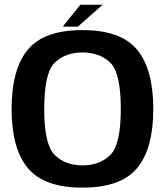

<svg xmlns="http://www.w3.org/2000/svg" viewBox="-20 -812 724 836"><path d="M339 5Q506 5 576.8 -79.8Q647.5 -164.5 647.5 -337.5Q647.5 -510.5 576.8 -595.8Q506 -681 339 -681Q172 -681 101.2 -596Q30.5 -511 30.5 -337.5Q30.5 -164.5 101.5 -79.8Q172.5 5 339 5ZM339 -92Q264.5 -92 218.5 -137Q172.5 -182 172.5 -337.5Q172.5 -495 218.5 -539.2Q264.5 -583.5 339 -583.5Q414 -583.5 460 -539.2Q506 -495 506 -337.5Q506 -182 460 -137Q414 -92 339 -92ZM253 -696H319L427 -791.5H330Z"/></svg>

Font: Anybody Thin SemiBold
Style: Regular
Weight: 600
Version: Version 1.113;gftools[0.9.25]